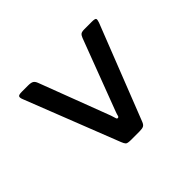

<svg xmlns="http://www.w3.org/2000/svg" viewBox="-100 -768 759 759"><g transform="rotate(45 280.0 -388.0)"><path d="M376.5 -400 79.5 -512.5Q69 -516.5 64.5 -522Q60 -527.5 60 -543V-583Q60 -602.5 65 -604.2Q70 -606 82.5 -601.5L481 -445Q492.5 -440.5 496.2 -433.5Q500 -426.5 500 -410V-362.5Q500 -343.5 495.2 -338.8Q490.5 -334 477.5 -329L83.5 -174.5Q71.5 -169.5 65.8 -172Q60 -174.5 60 -193V-226.5Q60 -244 64.5 -251.2Q69 -258.5 81 -263L376 -375Q388.5 -379.5 395.2 -381Q402 -382.5 402 -387Q402 -392.5 396 -393.8Q390 -395 376.5 -400Z"/></g></svg>

Font: Besley* Narrow
Style: Bold
Weight: 700
Width: 4
Designer: Owen Earl
Foundry: indestructible type*
Version: Version 3.000; ttfautohint (v1.8.3)